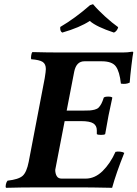

<svg xmlns="http://www.w3.org/2000/svg" viewBox="-20 -896 657 918"><path d="M298.8 -367.2H377Q397.9 -367.2 409.2 -367.9Q420.4 -368.7 432.6 -371.8Q444.8 -375 451.7 -381.8Q458.5 -388.7 464.6 -400.1Q470.7 -411.6 476.1 -429.2Q481 -434.1 497.1 -434.1Q513.7 -434.1 517.1 -429.2Q498 -346.2 482.9 -254.9Q479 -251 462.9 -251Q446.8 -251 442.9 -254.9V-272.9Q442.9 -295.4 426 -306.2Q409.2 -316.9 367.2 -316.9H289.1L244.1 -84Q244.1 -66.4 251.2 -54.2Q258.3 -42 274.9 -42H389.2Q433.6 -42 470.5 -78.1Q507.3 -114.3 532.2 -169.9Q542 -172.4 554.9 -170.9Q567.9 -169.4 574.2 -165Q535.2 -67.9 516.1 2Q513.7 2 489.7 1.5Q465.8 1 434.8 0.5Q403.8 0 383.8 0H145Q83 0 8.8 2Q5.4 -3.4 8.3 -15.4Q11.2 -27.3 16.1 -32.2Q68.8 -38.1 88.1 -55.2Q107.4 -72.3 117.2 -122.1L193.8 -522Q199.2 -555.2 199.2 -565.9Q199.2 -589.8 184.1 -599.9Q168.9 -609.9 128.9 -612.8Q127.4 -621.1 129.4 -632.3Q131.3 -643.6 134.8 -647Q205.1 -645 276.9 -645H565.9Q589.8 -645 612.8 -648.9Q617.2 -648.9 617.2 -645Q614.7 -635.3 608.4 -582.8Q602.1 -530.3 600.1 -501Q582.5 -492.2 558.1 -496.1Q551.8 -553.7 533.9 -578.4Q516.1 -603 465.8 -603H383.8Q345.2 -603 335 -554.2ZM544.9 -766.1Q543.9 -758.8 538.1 -751Q532.2 -743.2 524.9 -740.2Q441.4 -767.6 409.2 -795.9Q361.3 -764.2 277.8 -740.2Q266.1 -746.1 268.1 -767.1Q338.9 -808.6 410.2 -871.1L424.8 -876Q446.8 -849.6 481.4 -818.1Q516.1 -786.6 544.9 -766.1Z"/></svg>

Font: Common Serif
Style: Bold Italic
Weight: 700
Italic angle: -12°
Designer: Philipp H. Poll, Khaled Hosny
Foundry: Stefan Peev, Context Ltd.
Version: Version 1.026